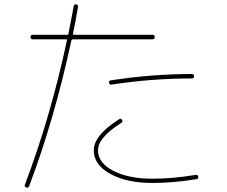

<svg xmlns="http://www.w3.org/2000/svg" viewBox="-20 -820 1040 881"><path d="M480.5 -440.4Q478.5 -449.2 487.3 -451.2Q678.7 -480.5 860.4 -480.5Q870.1 -480.5 870.1 -470.2Q870.1 -460 861.3 -460Q672.9 -460 490.2 -431.6Q482.4 -430.7 480.5 -440.4ZM679.7 0Q773.4 0 877.9 -17.6Q887.7 -19.5 889.6 -9.8Q891.6 0 881.8 2Q776.4 19.5 679.7 19.5Q560.5 19.5 485.4 -22.5Q410.2 -64.5 410.2 -129.9Q410.2 -199.2 527.3 -273.4Q535.2 -278.3 540 -269.5Q544.9 -260.7 536.1 -255.9Q429.7 -188.5 429.7 -130.4Q429.7 -72.3 500 -36.1Q570.3 0 679.7 0ZM93.8 28.3Q211.9 -282.2 287.1 -634.8Q289.1 -639.6 284.2 -639.6H129.9Q120.1 -639.6 120.1 -649.9Q120.1 -660.2 129.9 -660.2H288.1Q293 -660.2 293.9 -664.1Q298.8 -689.5 307.6 -735.8Q316.4 -782.2 318.4 -792Q320.3 -801.8 330.1 -799.8Q339.8 -797.9 337.9 -788.1Q327.1 -721.7 314.5 -664.1Q314.5 -660.2 318.4 -660.2H679.7Q689.5 -660.2 689.9 -649.9Q690.4 -639.6 679.7 -639.6H314.5Q310.5 -639.6 307.6 -634.8Q229.5 -271.5 113.3 35.2Q109.4 43.9 100.1 40Q90.8 36.1 93.8 28.3Z"/></svg>

Font: Rounded-X Mgen+ 1m thin
Style: Regular
Weight: 100
Designer: [Source Han Sans]
Ryoko NISHIZUKA  (kana & ideographs); Paul D. Hunt (Latin, Greek & Cyrillic); Wenlong ZHANG  (bopomofo
Version: Version 1.059.20150602